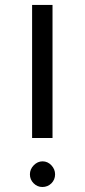

<svg xmlns="http://www.w3.org/2000/svg" viewBox="-20 -747 341 771"><path d="M100.1 -46.9Q100.1 -67.4 115.5 -83.3Q130.9 -99.1 150.9 -99.1Q171.4 -99.1 186.3 -83.3Q201.2 -67.4 201.2 -46.9Q201.2 -25.4 186.3 -10.7Q171.4 3.9 149.9 3.9Q129.9 3.9 115 -11Q100.1 -25.9 100.1 -46.9ZM108.9 -192.9V-727.1H190.9V-192.9Z"/></svg>

Font: Kelly Slab
Style: Regular
Weight: 400
Designer: Denis Masharov
Foundry: Denis Masharov
Version: Version 1.001